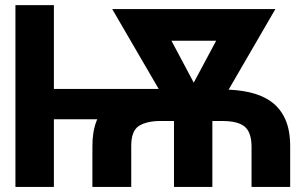

<svg xmlns="http://www.w3.org/2000/svg" viewBox="-20 -739 1208 759"><path d="M634.6 -387.5V-267.6H144.5V-387.5ZM193 -718.8V0H41V-718.8ZM498.8 0H345.3V-160.5Q344.8 -275.9 411.4 -330.5Q478 -385.2 615.6 -385.2H857.8Q917.3 -385.2 966.6 -374Q1015.9 -362.9 1051.8 -337.3Q1087.7 -311.6 1107.4 -268.3Q1127.1 -225 1127.1 -160.5V0H974.4V-160.5Q973.9 -216.3 947 -238.6Q920.1 -260.8 857.8 -260.7H615.6Q559.9 -260.8 529.1 -241.1Q498.3 -221.3 498.8 -160.5ZM938.9 -703.1V-578.1H557V-703.1ZM708.8 -342.8 901.4 -703.1H1068.6L813.9 -264.1H728.1ZM591.2 -703.1 784.6 -339.5 762.9 -264.1H679.1L423.6 -703.1ZM819.5 -363.7V0H667.8V-363.7Z"/></svg>

Font: Inter Display V
Style: Regular
Weight: 400
Designer: Rasmus Andersson
Foundry: rsms
Version: Version 3.015;git-src